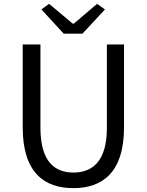

<svg xmlns="http://www.w3.org/2000/svg" viewBox="-20 -964 761 997"><path d="M361 13C510 13 624 -67 624 -302V-733H535V-300C535 -124 458 -68 361 -68C265 -68 190 -124 190 -300V-733H98V-302C98 -67 211 13 361 13ZM311 -789H408L525 -915L484 -944L363 -841H358L235 -944L195 -915Z"/></svg>

Font: Noto Sans Mono CJK SC
Style: Regular
Weight: 400
Designer: Ryoko NISHIZUKA 西塚涼子 (kana, bopomofo & ideographs); Paul D. Hunt (Latin, Greek & Cyrillic); Sandoll Communications 산돌커뮤니
Foundry: Adobe
Version: Version 2.004;hotconv 1.0.118;makeotfexe 2.5.65603